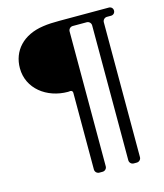

<svg xmlns="http://www.w3.org/2000/svg" viewBox="-115 -754 817 954"><g transform="rotate(-15 293.0 -277.0)"><path d="M231 -315 243 -316C250 -316 255 -311 255 -304V91C255 103 265 113 277 113H294C306 113 316 103 316 91V-603C316 -615 326 -625 338 -625H410C422 -625 432 -615 432 -603V91C432 103 442 113 454 113H470C482 113 492 103 492 91V-603C492 -615 502 -625 514 -625H535C547 -625 556 -634 556 -646C556 -658 547 -667 535 -667H280C250 -667 222 -666 196 -662C90 -647 30 -579 30 -490C30 -385 122 -315 231 -315Z"/></g></svg>

Font: DIN Rundschrift
Style: Mittel
Weight: 400
Version: Version 1.027